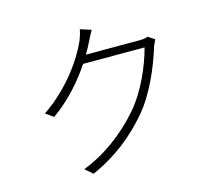

<svg xmlns="http://www.w3.org/2000/svg" viewBox="-114 -937 1227 1101"><g transform="rotate(-15 500.0 -386.5)"><path d="M812 -655C800 -649 784 -647 759 -647H444C460 -674 474 -700 485 -723C492 -737 501 -756 513 -776L448 -797C445 -776 435 -747 429 -733C389 -640 288 -489 130 -382L176 -349C282 -424 359 -516 415 -600H780C753 -499 696 -362 611 -264C515 -153 392 -63 265 -15L310 24C456 -40 563 -128 655 -235C740 -336 799 -478 832 -585C835 -596 846 -618 851 -629Z"/></g></svg>

Font: Noto Sans Japanese Light
Style: Regular
Weight: 300
Designer: Ryoko NISHIZUKA (kana & ideographs); Paul D. Hunt (Latin, Greek & Cyrillic); Wenlong ZHANG (bopomofo); Sandoll Communica
Foundry: Adobe Systems Incorporated
Version: Version 1.000;PS 1;hotconv 1.0.78;makeotf.lib2.5.61930